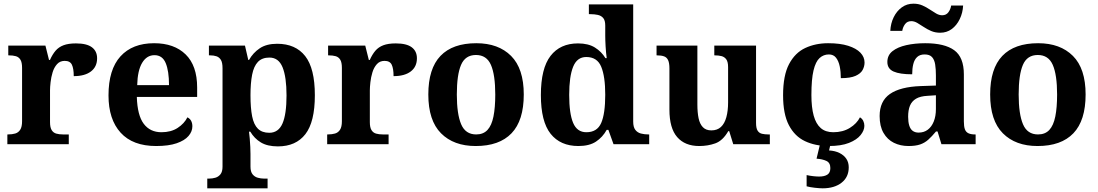

<svg xmlns="http://www.w3.org/2000/svg" viewBox="-20 -784 5970 1044"><path d="M20 0V-53H23Q46 -53 62.9 -58Q79.9 -63 89.9 -78.5Q100 -94 100 -125V-415Q100 -445 91 -459.5Q82 -474 66 -478.5Q50 -483 28 -483H25V-536H227L246.5 -458H251.7Q265 -488 282 -508Q299 -528 325.5 -538Q352 -548 393 -548Q451.6 -548 479.8 -526.9Q508 -505.8 508 -467Q508 -421 474.5 -395.5Q441 -370 381 -370Q381 -411 371 -432Q361 -453 332 -453Q306 -453 290 -435Q274 -417 266 -390.5Q258 -364 255 -337Q252 -310 252 -293V-120Q252 -91 261 -76.5Q270 -62 286 -57.5Q302 -53 322 -53H354V0Z M829 10Q702 10 636 -62.5Q570 -135 570 -265Q570 -406 635 -477.5Q700 -549 818 -549Q927 -549 989.5 -488Q1052 -427 1052 -308V-257H724Q727 -157 761.5 -111Q796 -65 858 -65Q910 -65 946 -88.5Q982 -112 999 -146Q1013 -139 1019.5 -126.5Q1026 -114 1026 -97Q1026 -69 1005 -44.5Q984 -20 940.5 -5Q897 10 829 10ZM899 -321Q899 -398 881 -441Q863 -484 820 -484Q778 -484 753 -442.5Q728 -401 726 -321Z M1107 240V187H1119Q1134 187 1150.5 182.5Q1167 178 1178.5 164Q1190 150 1190 122V-413Q1190 -444 1181 -458.5Q1172 -473 1157 -478Q1142 -483 1123 -483H1116V-536H1312L1330 -458H1334Q1356 -497 1392.5 -521.5Q1429 -546 1487 -546Q1587 -546 1639.5 -479Q1692 -412 1692 -266Q1692 -121 1640.5 -54.5Q1589 12 1491 12Q1434 12 1398.5 -9.5Q1363 -31 1341 -68H1334Q1336 -54 1338 -30.5Q1340 -7 1341 15.5Q1342 38 1342 53V122Q1342 150 1353.5 164Q1365 178 1382 182.5Q1399 187 1413 187H1435V240ZM1444 -62Q1494 -62 1516 -112.5Q1538 -163 1538 -265Q1538 -365 1516.5 -418Q1495 -471 1445 -471Q1405 -471 1382.5 -447.5Q1360 -424 1351 -378Q1342 -332 1342 -266Q1342 -197 1351 -151.5Q1360 -106 1382.5 -84Q1405 -62 1444 -62Z M1759 0V-53H1762Q1785 -53 1801.9 -58Q1818.9 -63 1828.9 -78.5Q1839 -94 1839 -125V-415Q1839 -445 1830 -459.5Q1821 -474 1805 -478.5Q1789 -483 1767 -483H1764V-536H1966L1985.5 -458H1990.7Q2004 -488 2021 -508Q2038 -528 2064.5 -538Q2091 -548 2132 -548Q2190.6 -548 2218.8 -526.9Q2247 -505.8 2247 -467Q2247 -421 2213.5 -395.5Q2180 -370 2120 -370Q2120 -411 2110 -432Q2100 -453 2071 -453Q2045 -453 2029 -435Q2013 -417 2005 -390.5Q1997 -364 1994 -337Q1991 -310 1991 -293V-120Q1991 -91 2000 -76.5Q2009 -62 2025 -57.5Q2041 -53 2061 -53H2093V0Z M2566.6 10Q2447 10 2378 -59.3Q2309 -128.7 2309 -270.3Q2309 -411 2375.1 -480Q2441.2 -549 2570 -549Q2690 -549 2759 -480Q2828 -411 2828 -270.3Q2828 -128.7 2761.5 -59.3Q2695 10 2566.6 10ZM2569.2 -53Q2608 -53 2630.7 -77.4Q2653.3 -101.7 2663.2 -150.5Q2673 -199.2 2673 -270Q2673 -377 2649.5 -431Q2626 -485 2568 -485Q2510 -485 2487 -431.2Q2464 -377.5 2464 -270Q2464 -164 2487.5 -108.5Q2511 -53 2569.2 -53Z M3125 10Q3027 10 2974 -56.5Q2921 -123 2921 -267Q2921 -412 2973.5 -480Q3026 -548 3123 -548Q3179 -548 3215 -525.5Q3251 -503 3272 -468H3279Q3275 -496.5 3273 -531.2Q3271 -566 3271 -590V-645Q3271 -673 3260 -686Q3249 -699 3230.5 -703Q3212 -707 3190 -707H3182V-760H3423V-123Q3423 -93 3434.5 -78Q3446 -63 3464.8 -58Q3483.6 -53 3506 -53H3510V0H3316L3288 -78H3279Q3257 -38 3220.7 -14Q3184.4 10 3125 10ZM3168.3 -65Q3227 -65 3249 -115.3Q3271 -165.6 3271 -269Q3271 -368.2 3249.1 -421.1Q3227.3 -474 3167.7 -474Q3118 -474 3096.5 -421.1Q3075 -368.1 3075 -268Q3075 -166.5 3096.4 -115.8Q3117.9 -65 3168.3 -65Z M3782 10Q3704.4 10 3662.2 -38.5Q3620 -87 3620 -188V-412Q3620 -441 3613 -456.5Q3606 -472 3591 -477.5Q3576 -483 3552 -483H3550V-536H3772V-216Q3772 -172.6 3778.5 -141.3Q3785 -110 3801.8 -92.5Q3818.6 -75 3847.8 -75Q3880 -75 3900 -93.5Q3920 -112 3929.5 -146.7Q3939 -181.4 3939 -227V-419Q3939 -447.9 3929 -461.5Q3919 -475 3902.8 -479Q3886.7 -483 3866.6 -483H3864V-536H4091V-115.6Q4091 -87 4099.5 -73.5Q4108 -60 4123.7 -56.5Q4139.4 -53 4158 -53H4166V0H3967L3945 -71H3940.1Q3910 -19 3869.5 -4.5Q3829 10 3782 10Z M4486 10Q4413 10 4357 -16.5Q4301 -43 4269.5 -103.5Q4238 -164 4238 -266Q4238 -374 4270.5 -435.5Q4303 -497 4358.5 -523Q4414 -549 4483 -549Q4548 -549 4592 -535Q4636 -521 4658.5 -497.5Q4681 -474 4681 -444Q4681 -423 4670.5 -403.5Q4660 -384 4632 -371.5Q4604 -359 4552 -359Q4552 -394 4546 -423Q4540 -452 4526 -470Q4512 -488 4487 -488Q4458 -488 4436.5 -468.5Q4415 -449 4403.5 -401Q4392 -353 4392 -267Q4392 -200 4404.5 -155Q4417 -110 4443 -87.5Q4469 -65 4511 -65Q4563 -65 4601 -88.5Q4639 -112 4656 -146Q4668 -139 4674 -126.5Q4680 -114 4680 -100Q4680 -75 4659.5 -49.5Q4639 -24 4596.5 -7Q4554 10 4486 10ZM4453 240Q4437 240 4410.5 237Q4384 234 4366 229V168Q4384 172 4402.5 174Q4421 176 4434 176Q4463 176 4479 165.5Q4495 155 4495 130Q4495 101 4473.5 91Q4452 81 4420 78.8L4441 -9H4498L4488 34Q4521 36 4545 48Q4569 60 4582 79.5Q4595 99 4595 126Q4595 179 4556 209.5Q4517 240 4453 240Z M4920 10Q4876 10 4840.5 -7.5Q4805 -25 4784 -61.4Q4763 -97.7 4763 -153Q4763 -234 4819 -273Q4875 -312 4987 -316L5069 -318.8V-374Q5069 -407.6 5065 -433.3Q5061 -459 5048 -473.5Q5035 -488 5007.5 -488Q4982 -488 4967 -474Q4952 -460 4946 -435.5Q4940 -411 4940 -380Q4873 -380 4839 -395Q4805 -410 4805 -447Q4805 -483.8 4833 -505.9Q4861 -528 4907.9 -538.5Q4954.8 -549 5010.8 -549Q5116 -549 5168.5 -511Q5221 -473 5221 -379.4V-124.1Q5221 -96.6 5226.5 -81.3Q5232 -66 5245.7 -59.5Q5259.4 -53 5281 -53H5285V0H5099L5078 -69H5069.4Q5047 -42 5027.5 -24.5Q5008 -7 4983 1.5Q4958 10 4920 10ZM4974.8 -63Q5004 -63 5024.8 -78.7Q5045.7 -94.3 5057.3 -123.3Q5069 -152.3 5069 -191V-266L5024 -263Q4984 -261 4960.9 -247.3Q4937.9 -233.5 4927.9 -209.3Q4918 -185.1 4918 -149.4Q4918 -121 4924 -101.5Q4930 -82 4942.8 -72.5Q4955.6 -63 4974.8 -63ZM5092 -606Q5065 -606 5043 -615.5Q5021 -625 5002.5 -637.5Q4984 -650 4967.5 -659.5Q4951 -669 4935 -669Q4913 -669 4901 -652.5Q4889 -636 4886 -616H4821Q4823 -657 4839.5 -690.5Q4856 -724 4883.5 -744Q4911 -764 4947 -764Q4974 -764 4995.5 -754.5Q5017 -745 5035.5 -732.5Q5054 -720 5070.5 -710.5Q5087 -701 5103 -701Q5125 -701 5137 -717.5Q5149 -734 5152 -754H5217Q5215 -714 5198.5 -680Q5182 -646 5155 -626Q5128 -606 5092 -606Z M5621.6 10Q5502 10 5433 -59.3Q5364 -128.7 5364 -270.3Q5364 -411 5430.1 -480Q5496.2 -549 5625 -549Q5745 -549 5814 -480Q5883 -411 5883 -270.3Q5883 -128.7 5816.5 -59.3Q5750 10 5621.6 10ZM5624.2 -53Q5663 -53 5685.7 -77.4Q5708.3 -101.7 5718.2 -150.5Q5728 -199.2 5728 -270Q5728 -377 5704.5 -431Q5681 -485 5623 -485Q5565 -485 5542 -431.2Q5519 -377.5 5519 -270Q5519 -164 5542.5 -108.5Q5566 -53 5624.2 -53Z"/></svg>

Font: Noto Serif Kannada
Style: Regular
Weight: 400
Designer: Universal Thirst, Indian Type Foundry and the Monotype Design Team
Foundry: Monotype Imaging Inc.
Version: Version 2.003